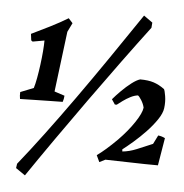

<svg xmlns="http://www.w3.org/2000/svg" viewBox="-55 -759 877 916"><g transform="rotate(5 383.0 -300.5)"><path d="M43 -257Q40 -272 41 -290L104 -315Q110 -334 115.5 -364Q121 -394 125.5 -428Q130 -462 132.5 -493Q135 -524 135 -545L79 -535L72 -540L68 -571Q108 -590 156.5 -614.5Q205 -639 241 -661L261 -639L240 -596L204 -307L253 -291Q252 -275 247 -261Q220 -261 183 -260Q146 -259 108.5 -258.5Q71 -258 43 -257ZM98 104 53 73 56 52Q110 -15 174 -100.5Q238 -186 308.5 -285Q379 -384 452 -490.5Q525 -597 598 -705L640 -675L638 -650Q579 -572 509 -476.5Q439 -381 366 -279Q293 -177 224 -78.5Q155 20 98 104ZM446 10 431 -22Q472 -51 526 -105Q571 -151 601 -196Q631 -241 634 -267Q630 -285 619 -302.5Q608 -320 602 -323Q585 -321 566.5 -311.5Q548 -302 531.5 -290Q515 -278 505 -270H496L480 -294Q496 -313 519 -336Q542 -359 565.5 -377Q589 -395 606 -400Q645 -400 671 -391.5Q697 -383 723 -364Q727 -358 731.5 -331Q736 -304 732 -273Q729 -249 708.5 -218.5Q688 -188 659 -157.5Q630 -127 600.5 -101.5Q571 -76 550 -60L551 -50Q584 -53 619 -67.5Q654 -82 694 -99L715 -141Q733 -139 748 -131L726 1Q663 1 599.5 -1Q536 -3 474 -4Z"/></g></svg>

Font: Labrada
Style: Bold Italic
Weight: 700
Italic angle: -7°
Designer: Mercedes Jáuregui
Foundry: Omnibus-Type Team
Version: Version 1.000; ttfautohint (v1.8.4.7-5d5b)